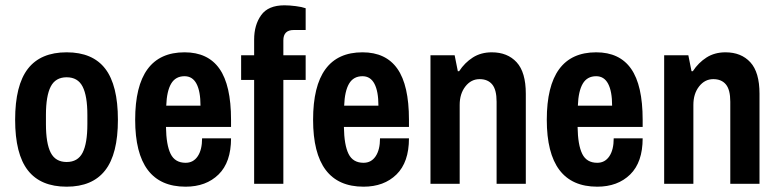

<svg xmlns="http://www.w3.org/2000/svg" viewBox="-20 -692 2931 723"><path d="M424 -241Q424 -112 376 -50.5Q328 11 231 11Q133 11 85 -50.5Q37 -112 37 -241Q37 -371 85 -433Q133 -495 231 -495Q329 -495 376.5 -433Q424 -371 424 -241ZM153 -259V-225Q153 -152 171 -117Q189 -82 231 -82Q273 -82 291 -117Q309 -152 309 -225V-259Q309 -331 291 -366Q273 -401 231 -401Q189 -401 171 -366Q153 -331 153 -259Z M850 -241V-214H605Q606 -146 622.5 -112.5Q639 -79 679 -79Q708 -79 724.5 -103.5Q741 -128 741 -171H850Q850 -81 803 -35Q756 11 679 11Q489 11 489 -241Q489 -495 675 -495Q763 -495 806.5 -433Q850 -371 850 -241ZM606 -294H735Q735 -348 720 -376.5Q705 -405 675 -405Q641 -405 624.5 -377Q608 -349 606 -294Z M1131 -661V-579H1086Q1047 -579 1047 -540V-484H1131V-391H1047V0H937V-391H888V-484H937V-543Q937 -598 963.5 -635Q990 -672 1051 -672Q1070 -672 1093.5 -669Q1117 -666 1131 -661Z M1520 -241V-214H1275Q1276 -146 1292.5 -112.5Q1309 -79 1349 -79Q1378 -79 1394.5 -103.5Q1411 -128 1411 -171H1520Q1520 -81 1473 -35Q1426 11 1349 11Q1159 11 1159 -241Q1159 -495 1345 -495Q1433 -495 1476.5 -433Q1520 -371 1520 -241ZM1276 -294H1405Q1405 -348 1390 -376.5Q1375 -405 1345 -405Q1311 -405 1294.5 -377Q1278 -349 1276 -294Z M1960 -339V0H1850V-309Q1850 -354 1833.5 -374Q1817 -394 1786 -394Q1754 -394 1732.5 -366.5Q1711 -339 1711 -297V0H1601V-484H1692L1704 -424H1709Q1730 -456 1760.5 -475.5Q1791 -495 1832 -495Q1891 -495 1925.5 -457.5Q1960 -420 1960 -339Z M2400 -241V-214H2155Q2156 -146 2172.5 -112.5Q2189 -79 2229 -79Q2258 -79 2274.5 -103.5Q2291 -128 2291 -171H2400Q2400 -81 2353 -35Q2306 11 2229 11Q2039 11 2039 -241Q2039 -495 2225 -495Q2313 -495 2356.5 -433Q2400 -371 2400 -241ZM2156 -294H2285Q2285 -348 2270 -376.5Q2255 -405 2225 -405Q2191 -405 2174.5 -377Q2158 -349 2156 -294Z M2840 -339V0H2730V-309Q2730 -354 2713.5 -374Q2697 -394 2666 -394Q2634 -394 2612.5 -366.5Q2591 -339 2591 -297V0H2481V-484H2572L2584 -424H2589Q2610 -456 2640.5 -475.5Q2671 -495 2712 -495Q2771 -495 2805.5 -457.5Q2840 -420 2840 -339Z"/></svg>

Font: Pragati Narrow
Style: Bold
Weight: 700
Designer: Hector Gatti, Marcela Romero, Pablo Cosgaya and Nicolas Silva
Foundry: Omnibus-Type
Version: Version 1.010; ttfautohint (v1.3)